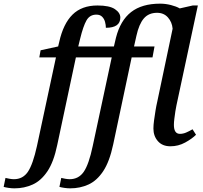

<svg xmlns="http://www.w3.org/2000/svg" viewBox="-160 -790 1111 1050"><path d="M-81 240Q-96 240 -113 237.5Q-130 235 -140 232L-130 183Q-122 185 -108.5 187.5Q-95 190 -84 190Q-35 190 -7.5 149.5Q20 109 42 9L146 -476H55L62 -515L158 -536L164 -561Q186 -660 236.5 -710Q287 -760 373 -760Q439 -760 468.5 -740Q498 -720 498 -694Q498 -638 419 -638Q419 -653 414.5 -670Q410 -687 398.5 -698.5Q387 -710 367 -710Q331 -710 313 -678.5Q295 -647 278 -577L268 -536H463L474 -583Q498 -678 557 -724Q616 -770 716 -770Q745 -770 774.5 -762.5Q804 -755 823 -744L894 -760H922L805 -214Q802 -201 799 -181Q796 -161 793.5 -141Q791 -121 791 -107Q791 -58 824 -58Q841 -58 857.5 -65Q874 -72 893 -83L912 -53Q890 -31 852.5 -10.5Q815 10 772 10Q728 10 703.5 -18Q679 -46 679 -87Q679 -106 682.5 -132Q686 -158 690.5 -185.5Q695 -213 700 -234L784 -633Q781 -669 758.5 -694.5Q736 -720 699 -720Q653 -720 626.5 -689Q600 -658 586 -594L573 -536H685L674 -476H560L459 0Q439 94 404.5 146Q370 198 324 219Q278 240 224 240Q209 240 192 237.5Q175 235 165 232L175 183Q183 185 196.5 187.5Q210 190 221 190Q270 190 298 149.5Q326 109 347 9L451 -476H255L153 3Q134 95 99.5 146.5Q65 198 19 219Q-27 240 -81 240Z"/></svg>

Font: Noto Serif Medium
Style: Italic
Weight: 500
Italic angle: -12°
Designer: Monotype Design Team
Foundry: Monotype Imaging Inc.
Version: Version 2.014; ttfautohint (v1.8.4.7-5d5b)